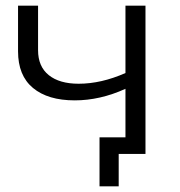

<svg xmlns="http://www.w3.org/2000/svg" viewBox="-20 -546 637 681"><path d="M496 -526V0H401V115H333V-59H425V-231Q335 -190 245 -190Q150 -190 97 -234Q44 -278 44 -364V-526H115V-368Q115 -310 153 -279.5Q191 -249 259 -249Q339 -249 425 -287V-526Z"/></svg>

Font: CMG Sans
Style: Regular
Weight: 400
Designer: Julieta Ulanovsky
Foundry: Julieta Ulanovsky
Version: Version 7.200